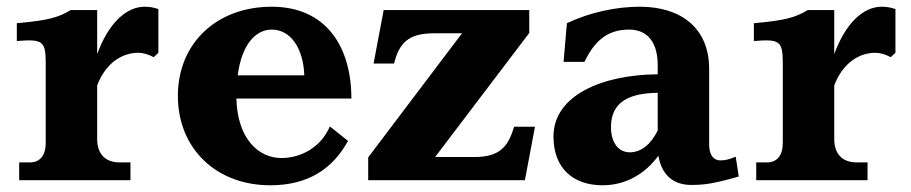

<svg xmlns="http://www.w3.org/2000/svg" viewBox="-20 -536 2708 571"><path d="M269 -123V-282C295 -350 344 -379 391 -379C406 -379 422 -374 437 -366L451 -379V-509C437 -514 424 -516 410 -516C355 -516 302 -466 269 -375V-506H190C154 -484 122 -475 30 -467V-414C106 -420 116 -415 116 -348V-111C116 -74 99 -53 69 -53H37V0H368V-53H336C293 -53 269 -78 269 -123Z M509 -251C509 -95 622 15 784 15C900 15 971 -37 1015 -117L961 -160C934 -97 874 -66 817 -66C749 -66 686 -123 683 -243H1025C1025 -397 950 -516 788 -516C624 -516 509 -407 509 -251ZM687 -312C699 -406 742 -448 788 -448C845 -448 882 -392 885 -312Z M1554 -438V-506H1121L1091 -347H1152C1167 -407 1193 -437 1271 -437H1354L1075 -68V0H1541L1571 -159H1509C1491 -100 1467 -69 1390 -69H1274Z M1883 -516C1813 -516 1736 -500 1666 -467L1656 -352H1718C1747 -411 1783 -448 1851 -448C1904 -448 1936 -412 1936 -342V-315C1772 -314 1626 -253 1626 -130C1626 -37 1683 15 1772 15C1840 15 1898 -18 1938 -73C1947 -20 1978 14 2036 14C2072 14 2100 11 2177 -11L2168 -70C2147 -61 2135 -59 2122 -59C2101 -59 2089 -76 2089 -107V-331C2089 -452 2006 -516 1883 -516ZM1797 -158C1797 -233 1851 -259 1936 -260V-148C1916 -107 1887 -83 1853 -83C1820 -83 1797 -111 1797 -158Z M2461 -123V-282C2487 -350 2536 -379 2583 -379C2598 -379 2614 -374 2629 -366L2643 -379V-509C2629 -514 2616 -516 2602 -516C2547 -516 2494 -466 2461 -375V-506H2382C2346 -484 2314 -475 2222 -467V-414C2298 -420 2308 -415 2308 -348V-111C2308 -74 2291 -53 2261 -53H2229V0H2560V-53H2528C2485 -53 2461 -78 2461 -123Z"/></svg>

Font: LT Superior Serif ExtraBold
Style: Regular
Weight: 800
Designer: Daniel Lyons
Foundry: LyonsType
Version: Version 2.120;FEAKit 1.0